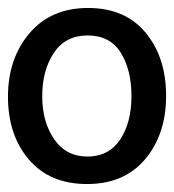

<svg xmlns="http://www.w3.org/2000/svg" viewBox="-21 -848 437 482"><path d="M199 -759Q143 -759 114 -715Q85 -671 85 -606.5Q85 -542 115 -498.5Q145 -455 198.5 -455Q252 -455 280.5 -497.5Q309 -540 309 -606.5Q309 -673 282 -716Q255 -759 199 -759ZM200 -828Q293 -828 344.5 -766Q396 -704 396 -607.5Q396 -511 343.5 -448.5Q291 -386 197.5 -386Q104 -386 51.5 -447.5Q-1 -509 -1 -605Q-1 -701 53 -764.5Q107 -828 200 -828Z"/></svg>

Font: Hind Guntur Medium
Style: Regular
Weight: 500
Designer: Manushi Parikh, Hitesh Malaviya
Foundry: Indian Type Foundry
Version: Version 1.000;PS 1.0;hotconv 1.0.86;makeotf.lib2.5.63406; tt